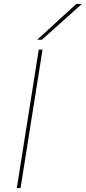

<svg xmlns="http://www.w3.org/2000/svg" viewBox="-20 -951 434 971"><path d="M65 0 176 -700H195L84 0ZM168 -750 366 -931H394L192 -750Z"/></svg>

Font: Georama Extended Thin
Style: Italic
Weight: 100
Width: 7
Italic angle: -9°
Designer: Jean-Baptiste Levee
Foundry: Production Type
Version: Version 1.000